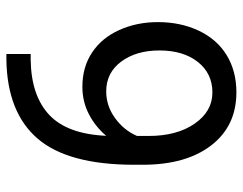

<svg xmlns="http://www.w3.org/2000/svg" viewBox="-100 -662 761 602"><g transform="rotate(90 281.0 -360.5)"><path d="M405.3 -312.5Q377 -278.8 337.6 -258.3Q298.3 -237.8 251.5 -237.8Q189.9 -237.8 144.3 -268.1Q98.6 -298.3 73.7 -353.3Q48.8 -408.2 48.8 -474.6Q48.8 -545.9 75.9 -603Q103 -660.2 152.8 -690.4Q202.6 -720.7 269 -720.7Q374.5 -720.7 435.3 -641.8Q496.1 -563 496.1 -426.8V-400.4Q496.1 -192.9 414.1 -97.4Q332 -2 166.5 0.5H148.9V-75.7H168Q279.8 -77.6 339.8 -134Q399.9 -190.4 405.3 -312.5ZM266.1 -312.5Q311.5 -312.5 349.9 -340.3Q388.2 -368.2 405.8 -409.2V-445.3Q405.8 -534.2 367.2 -589.8Q328.6 -645.5 269.5 -645.5Q210 -645.5 173.8 -599.9Q137.7 -554.2 137.7 -479.5Q137.7 -406.7 172.6 -359.6Q207.5 -312.5 266.1 -312.5Z"/></g></svg>

Font: APIMedia Roboto
Style: Regular
Weight: 400
Designer: Google
Version: Version 2.137; 2017